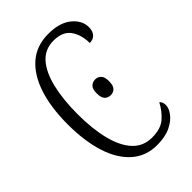

<svg xmlns="http://www.w3.org/2000/svg" viewBox="-220 -810 905 905"><g transform="rotate(-45 233.0 -357.0)"><path d="M274 10Q199 10 147.5 -36Q96 -82 70 -164.5Q44 -247 44 -358Q44 -469 71 -551.5Q98 -634 150.5 -679Q203 -724 281 -724Q356 -724 397.5 -690Q439 -656 439 -611Q439 -584 425.5 -569.5Q412 -555 389 -555Q389 -609 363 -646.5Q337 -684 276 -684Q218 -684 182 -643Q146 -602 128.5 -528.5Q111 -455 111 -358Q111 -260 129.5 -186.5Q148 -113 185.5 -72.5Q223 -32 282 -32Q340 -32 371.5 -59.5Q403 -87 423 -126Q436 -117 436 -94Q436 -74 418 -49.5Q400 -25 364 -7.5Q328 10 274 10ZM286 -311Q268 -311 256 -322.5Q244 -334 244 -364Q244 -393 256 -404.5Q268 -416 286 -416Q302 -416 314 -404.5Q326 -393 326 -364Q326 -334 314 -322.5Q302 -311 286 -311Z"/></g></svg>

Font: Noto Serif ExtraCondensed Light
Style: Regular
Weight: 300
Width: 2
Designer: Monotype Design Team
Foundry: Monotype Imaging Inc.
Version: Version 2.014; ttfautohint (v1.8.4.7-5d5b)